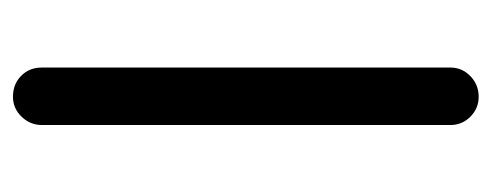

<svg xmlns="http://www.w3.org/2000/svg" viewBox="-258 -518 780 305"><g transform="rotate(-90 132.5 -365.0)"><path d="M178.2 -689V-40Q178.2 -21.5 164.6 -8.3Q150.9 4.9 131.8 4.9Q113.3 4.9 100.1 -8.3Q86.9 -21.5 86.9 -40V-689Q86.9 -707.5 100.1 -721.2Q113.3 -734.9 131.8 -734.9Q151.9 -734.9 165 -721.9Q178.2 -709 178.2 -689Z"/></g></svg>

Font: Aka-Acid-Varela
Style: Regular
Weight: 400
Designer: Joe Prince, Avraham Cornfeld, Cyberella
Foundry: Joe Prince, Avraham Cornfeld, Cyberella
Version: Version 2.000; ttfautohint (v1.5.33-1714) -l 8 -r 50 -G 200 